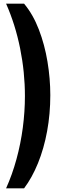

<svg xmlns="http://www.w3.org/2000/svg" viewBox="-20 -820 322 1040"><path d="M110.5 200H13Q46.5 125.5 69.2 42.2Q92 -41 103.5 -128Q115 -215 115 -300Q115 -428.5 89 -557.8Q63 -687 13 -800H110.5Q159 -742 190.5 -660Q222 -578 237.2 -486Q252.5 -394 252.5 -304.5Q252.5 -203 235.2 -109.2Q218 -15.5 185.8 63.8Q153.5 143 110.5 200Z"/></svg>

Font: Big Shoulders Text Thin ExtraBold
Style: Regular
Weight: 800
Version: Version 2.002